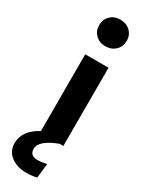

<svg xmlns="http://www.w3.org/2000/svg" viewBox="-308 -847 859 1129"><g transform="rotate(30 121.0 -282.5)"><path d="M206.5 -656.5Q180 -631 139 -631Q98 -631 72 -656.5Q46 -682 46 -721Q46 -760 72 -785.5Q98 -811 139 -811Q180 -811 206.5 -785.5Q233 -760 233 -721Q233 -682 206.5 -656.5ZM61 -10V-531H219V0H194Q76 44 76 102Q76 148 129 148Q153 148 190 140L179 238Q144 246 109 246Q44 246 3 214Q-38 182 -38 129Q-38 43 61 -10Z"/></g></svg>

Font: FiraGO
Style: Bold
Weight: 700
Designer: bBox Type
Foundry: bBox Type GmbH
Version: Version 1.001;PS 001.001;hotconv 1.0.88;makeotf.lib2.5.64775